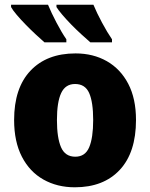

<svg xmlns="http://www.w3.org/2000/svg" viewBox="-20 -786 638 816"><path d="M558 -276Q558 -138 489 -64Q420 10 298 10Q223 10 164.5 -23Q106 -56 73 -120Q40 -184 40 -276Q40 -412 109.5 -485.5Q179 -559 301 -559Q376 -559 434 -526Q492 -493 525 -430Q558 -367 558 -276ZM222 -276Q222 -200 239.5 -160Q257 -120 300 -120Q342 -120 359 -160Q376 -200 376 -276Q376 -352 359 -390.5Q342 -429 299 -429Q258 -429 240 -390.5Q222 -352 222 -276ZM377 -766Q391 -732 413.5 -690Q436 -648 456 -619V-606H364Q348 -620 326.5 -639.5Q305 -659 283.5 -681Q262 -703 245 -723Q228 -743 220 -756V-766ZM184 -766Q198 -732 220 -690Q242 -648 262 -619V-606H169Q153 -620 132 -639.5Q111 -659 89.5 -681Q68 -703 51 -723Q34 -743 27 -756V-766Z"/></svg>

Font: Noto Sans Disp ExtBd
Style: Regular
Weight: 800
Designer: Monotype Design Team
Foundry: Monotype Imaging Inc.
Version: Version 2.000;GOOG;noto-source:20170915:90ef993387c0; ttfaut